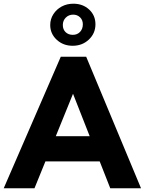

<svg xmlns="http://www.w3.org/2000/svg" viewBox="-44 -1016 781 1036"><path d="M-24 0 284 -710H421L717 0H551L494 -145H201L142 0ZM257 -281H440L350 -510ZM348 -769Q297 -769 262 -801.5Q227 -834 227 -881Q227 -913 244 -939.5Q261 -966 289 -981Q317 -996 352 -996Q403 -996 437 -964.5Q471 -933 471 -885Q471 -836 435.5 -802.5Q400 -769 348 -769ZM349 -828Q373 -828 388 -844Q403 -860 403 -885Q403 -908 388 -922.5Q373 -937 351 -937Q327 -937 311 -921Q295 -905 295 -881Q295 -857 310 -842.5Q325 -828 349 -828Z"/></svg>

Font: Livvic
Style: Bold
Weight: 700
Designer: Jacques Le Bailly, Baron von Fonthausen
Version: Version 1.001; ttfautohint (v1.8.2)